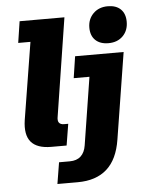

<svg xmlns="http://www.w3.org/2000/svg" viewBox="-55 -660 661 875"><g transform="rotate(-5 275.5 -222.5)"><path d="M159 0Q94 0 66.5 -32.5Q39 -65 49 -132L106 -485H50L65 -583H270L200 -136Q196 -116 203 -107Q210 -98 226 -98H245L229 0ZM172 171 188 73H237Q269 73 287.5 56Q306 39 311 7L360 -303H288L303 -402H525L462 -7Q448 83 398.5 127Q349 171 265 171ZM460 -448Q422 -448 400.5 -468.5Q379 -489 379 -526Q379 -565 404.5 -590.5Q430 -616 471 -616Q509 -616 530 -595.5Q551 -575 551 -538Q551 -498 526 -473Q501 -448 460 -448Z"/></g></svg>

Font: Rokkitt SemiBold ExtraBold
Style: Italic
Weight: 800
Italic angle: -9°
Version: Version 3.103